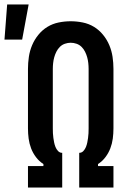

<svg xmlns="http://www.w3.org/2000/svg" viewBox="-66 -838 586 858"><path d="M59 0V-96H128V-105Q109 -117 95 -135.5Q81 -154 73 -175Q65 -196 62 -218.5Q59 -241 59 -264V-530Q59 -557 63 -584Q67 -611 77.5 -636Q88 -661 105.5 -682.5Q123 -704 146 -718Q169 -732 196 -737.5Q223 -743 250 -743Q277 -743 304 -737.5Q331 -732 354 -718Q377 -704 394.5 -682.5Q412 -661 422.5 -636Q433 -611 437 -584Q441 -557 441 -530V-264Q441 -241 438 -218.5Q435 -196 427 -175Q419 -154 405 -135.5Q391 -117 372 -105V-96H441V0H288V-155Q299 -155 306.5 -163Q314 -171 318 -181Q322 -191 324 -201Q326 -211 327.5 -221.5Q329 -232 329.5 -242.5Q330 -253 330 -264V-530Q330 -543 328.5 -556.5Q327 -570 323.5 -582.5Q320 -595 314 -607Q308 -619 298.5 -628.5Q289 -638 276 -642.5Q263 -647 250 -647Q237 -647 224 -642.5Q211 -638 201.5 -628.5Q192 -619 186 -607Q180 -595 176.5 -582.5Q173 -570 171.5 -556.5Q170 -543 170 -530V-264Q170 -253 170.5 -242.5Q171 -232 172.5 -221.5Q174 -211 176 -201Q178 -191 182 -181Q186 -171 193.5 -163Q201 -155 212 -155V0ZM-46 -661 -34 -818H62L33 -661Z"/></svg>

Font: Iosevka Curly
Style: Bold
Weight: 700
Monospace: yes
Designer: Belleve Invis
Foundry: Belleve Invis
Version: Version 22.1.2; ttfautohint (v1.8.4)